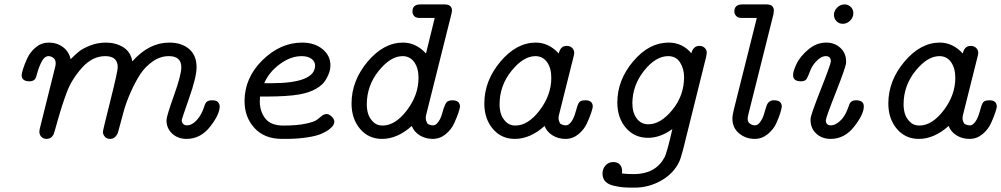

<svg xmlns="http://www.w3.org/2000/svg" viewBox="-20 -631 4583 879"><path d="M79.1 -287.1Q79.1 -293.9 85.4 -314.9Q91.8 -335.9 105 -364.5Q118.2 -393.1 144 -414.6Q169.9 -436 203.1 -436Q240.2 -436 268.1 -415.5Q295.9 -395 303.2 -359.9Q325.2 -381.8 342 -395.5Q358.9 -409.2 392.8 -422.6Q426.8 -436 464.8 -436Q509.8 -436 543.9 -415Q578.1 -394 585.9 -350.1Q662.1 -436 754.9 -436Q811 -436 845.5 -407Q879.9 -377.9 879.9 -323.2Q879.9 -278.3 845.9 -182.1Q812 -85.9 812 -80.1Q812 -70.3 818.6 -63.7Q825.2 -57.1 835 -57.1Q858.9 -57.1 880.9 -81.1Q902.8 -105 915 -143.1Q919.9 -161.1 928.5 -166.5Q937 -171.9 951.2 -171.9Q972.2 -171.9 979 -162.4Q985.8 -152.8 985.8 -144Q985.8 -106.9 941.9 -51Q897.9 4.9 834 4.9Q794.9 4.9 768.6 -19Q742.2 -43 742.2 -81.1Q742.2 -98.1 776.1 -193.1Q810.1 -288.1 810.1 -323.2Q810.1 -374 752.9 -374Q713.9 -374 679 -349.6Q644 -325.2 621.1 -289.6Q598.1 -253.9 578.1 -208.5Q558.1 -163.1 547.6 -126Q537.1 -88.9 528.6 -55.9Q520 -22.9 518.1 -19Q505.9 4.9 483.9 4.9Q468.8 4.9 460 -5.1Q451.2 -15.1 451.2 -27.8Q451.2 -34.7 485.1 -169.4Q519 -304.2 519 -323.2Q519 -374 461.9 -374Q402.8 -374 355.5 -321Q308.1 -268.1 285.6 -208Q263.2 -147.9 245.1 -83Q227.1 -18.1 225.1 -15.1Q213.9 4.9 192.9 4.9Q179.7 4.9 170.4 -3.7Q161.1 -12.2 160.2 -26.9Q160.2 -35.6 164.1 -49.8L231.9 -321.8Q234.9 -330.6 234.9 -341.8Q234.9 -357.9 224.4 -366Q213.9 -374 202.1 -374Q185.1 -374 172.6 -352.1Q160.2 -330.1 152.3 -302.5Q144.5 -274.9 142.1 -271Q133.3 -258.8 116.2 -258.8H113.8Q79.1 -259.3 79.1 -287.1Z M1099.6 -168Q1099.6 -274.9 1181.6 -355.5Q1263.7 -436 1363.3 -436Q1419.4 -436 1456.1 -406.5Q1492.7 -377 1492.7 -331.1Q1492.7 -315.9 1488 -301Q1483.4 -286.1 1470.5 -264.2Q1457.5 -242.2 1426 -224.1Q1394.5 -206.1 1347.7 -198.2Q1296.9 -189.5 1201.7 -189H1170.4Q1169.4 -181.2 1169.4 -166Q1169.4 -121.1 1194.6 -88.6Q1219.7 -56.2 1277.3 -56.2Q1339.4 -56.2 1379.4 -64.7Q1419.4 -73.2 1431.4 -83Q1443.4 -92.8 1453.9 -100.8Q1464.4 -108.9 1475.3 -108.9Q1486.3 -108.9 1498.5 -97.4Q1510.7 -85.9 1510.7 -73.2Q1510.7 -67.4 1506.1 -58.6Q1501.5 -49.8 1486.6 -38.3Q1471.7 -26.9 1448.5 -17.3Q1425.3 -7.8 1382.8 -1.5Q1340.3 4.9 1285.6 4.9H1271.5Q1190.4 4.9 1145 -44.9Q1099.6 -94.7 1099.6 -168ZM1189.5 -250H1220.7Q1422.4 -250 1422.4 -330.6Q1422.4 -350.1 1405.5 -362.1Q1388.7 -374 1361.3 -374Q1310.5 -374 1261 -337.4Q1211.4 -300.8 1189.5 -250Z M1589.4 -157.2Q1589.4 -261.2 1662.8 -348.6Q1736.3 -436 1825.2 -436Q1884.3 -436 1930.2 -386.2L1970.2 -548.8H1901.4Q1883.3 -548.8 1875.7 -557.9Q1868.2 -566.9 1868.2 -578.1Q1868.2 -610.8 1904.3 -610.8Q1904.8 -610.8 1905.3 -610.8H2015.1Q2049.3 -610.8 2049.3 -582Q2049.3 -579.1 2047.9 -573.5Q2046.4 -567.9 2046.4 -565.9L1931.2 -106Q1929.2 -99.1 1929.2 -89.1Q1929.2 -79.1 1937 -64.9Q1950.2 -57.1 1961.4 -57.1Q1971.2 -57.1 1979 -64Q1996.1 -81.1 2003.7 -109.6Q2011.2 -138.2 2019.3 -155Q2027.3 -171.9 2050.3 -171.9Q2085.4 -171.9 2085.9 -143.1Q2085.9 -137.2 2079.1 -116.2Q2072.3 -95.2 2059.3 -66.7Q2046.4 -38.1 2020.3 -16.6Q1994.1 4.9 1961.2 4.9Q1928.2 4.9 1902.1 -11Q1876 -26.9 1865.2 -54.2Q1799.3 4.9 1729 4.9Q1667 4.9 1628.2 -41.3Q1589.4 -87.4 1589.4 -157.2ZM1659.2 -152.8Q1659.2 -131.8 1664.8 -111.8Q1670.4 -91.8 1687.3 -74Q1704.1 -56.2 1731.4 -56.2Q1789.6 -56.2 1842.8 -126Q1896 -195.8 1896 -274.9Q1896 -319.8 1876.2 -346.9Q1856.4 -374 1823.2 -374Q1768.1 -374 1713.6 -306.4Q1659.2 -238.8 1659.2 -152.8Z M2197.3 -157.2Q2197.3 -261.2 2270.8 -348.6Q2344.2 -436 2433.1 -436Q2492.2 -436 2538.1 -386.2Q2545.9 -420.9 2574.2 -420.9Q2574.7 -420.9 2575.2 -420.9Q2589.4 -420.9 2599.1 -411.9Q2608.9 -402.8 2608.9 -388.2Q2608.9 -384.3 2606 -372.1L2539.1 -105Q2537.1 -98.1 2537.1 -88.1Q2537.1 -78.1 2544.9 -64.9Q2557.1 -57.1 2570.3 -57.1Q2587.4 -57.1 2602.1 -84Q2611.8 -103 2618.4 -128.9Q2625 -154.8 2632.1 -163.3Q2639.2 -171.9 2660.2 -171.9Q2693.4 -171.9 2693.8 -143.1Q2693.8 -137.2 2687 -116.2Q2680.2 -95.2 2667.2 -66.7Q2654.3 -38.1 2628.2 -16.6Q2602.1 4.9 2569.1 4.9Q2536.1 4.9 2510 -11Q2483.9 -26.9 2473.1 -54.2Q2407.2 4.9 2336.9 4.9Q2274.9 4.9 2236.1 -41.3Q2197.3 -87.4 2197.3 -157.2ZM2267.1 -152.8Q2267.1 -131.8 2272.7 -111.8Q2278.3 -91.8 2295.2 -74Q2312 -56.2 2339.4 -56.2Q2397.5 -56.2 2450.7 -126Q2503.9 -195.8 2503.9 -274.9Q2503.9 -319.8 2484.1 -346.9Q2464.4 -374 2431.2 -374Q2376 -374 2321.5 -306.4Q2267.1 -238.8 2267.1 -152.8Z M2738.3 163.1Q2738.3 142.1 2752.2 126.5Q2766.1 110.8 2788.1 110.8Q2806.2 110.8 2817.1 121.8Q2828.1 132.8 2828.1 151.9Q2828.1 158.7 2827.1 163.1Q2853 166 2877.9 166H2882.8Q2979 166 3021 91.8Q3033.2 70.8 3058.1 -40Q3002 0 2947.3 0Q2884.3 0 2845.2 -45.9Q2806.2 -91.8 2806.2 -162.1Q2806.2 -264.2 2878.7 -350.1Q2951.2 -436 3041 -436Q3104 -436 3145 -387.2Q3153.8 -420.9 3182.1 -420.9Q3182.6 -420.9 3183.1 -420.9Q3196.3 -420.9 3206.1 -411.9Q3215.8 -402.8 3215.8 -389.2L3212.9 -371.1L3106.9 55.2Q3095.7 97.2 3088.9 110.8Q3063 164.1 3006.6 196Q2950.2 228 2885.3 228H2877.9Q2851.1 228 2833.5 226.6Q2815.9 225.1 2790.5 219.5Q2765.1 213.9 2751.7 200Q2738.3 186 2738.3 163.1ZM2875 -159.2Q2875 -115.2 2895 -88.6Q2915 -62 2948.2 -62Q3004.4 -62 3058.1 -127.9Q3111.8 -193.8 3111.8 -277.8Q3111.8 -315.9 3093.5 -345Q3075.2 -374 3039.1 -374Q2981.9 -374 2929 -307.6Q2876 -241.2 2875 -159.2Z M3333 -88.9Q3333 -105 3341.8 -138.2L3444.8 -548.8H3375Q3357.9 -548.8 3349.9 -558.3Q3341.8 -567.9 3341.8 -578.1Q3341.8 -610.8 3378.9 -610.8Q3379.4 -610.8 3379.9 -610.8H3488.8Q3522.9 -610.8 3522.9 -582Q3522.9 -578.1 3521 -565.9L3407.7 -113.8Q3402.8 -93.8 3402.8 -87.9Q3402.8 -71.8 3413.8 -64.5Q3424.8 -57.1 3436 -57.1Q3449.2 -57.1 3460 -72Q3470.7 -86.9 3475.3 -101.1Q3480 -115.2 3487.8 -142.1Q3496.6 -171.9 3522 -171.9H3522.9Q3559.1 -171.9 3559.1 -143.1Q3559.1 -137.2 3553 -116.2Q3546.9 -95.2 3533.9 -66.7Q3521 -38.1 3494.4 -16.6Q3467.8 4.9 3435.1 4.9Q3394 4.9 3363.5 -20.5Q3333 -45.9 3333 -88.9Z M3610.8 -287.1Q3610.8 -305.2 3626.7 -338.6Q3642.6 -372.1 3680.2 -404.1Q3717.8 -436 3762.7 -436Q3800.8 -436 3827.1 -412.1Q3853.5 -388.2 3853.5 -350.1V-344.2Q3853.5 -327.1 3807.1 -209.5Q3760.7 -91.8 3760.7 -80.1Q3760.7 -57.1 3784.7 -57.1Q3802.7 -57.1 3824.2 -75.7Q3845.7 -94.2 3859.9 -129.9Q3860.8 -132.8 3864.3 -142.3Q3867.7 -151.9 3870.1 -157Q3872.6 -162.1 3879.6 -167Q3886.7 -171.9 3897.9 -171.9H3898.9Q3935.1 -171.9 3934.6 -143.1Q3934.6 -107.9 3890.6 -51.5Q3846.7 4.9 3782.7 4.9Q3743.7 4.9 3717.3 -19Q3690.9 -43 3690.9 -81.1V-86.9Q3690.9 -103 3737.3 -220.5Q3783.7 -337.9 3783.7 -350.1Q3783.7 -374 3760.7 -374Q3737.8 -374 3713.9 -347.2Q3696.8 -328.1 3688 -304Q3679.2 -279.8 3672.4 -269.3Q3665.5 -258.8 3647.9 -258.8H3645.5Q3610.8 -259.3 3610.8 -287.1ZM3797.9 -563Q3797.9 -581.1 3812.3 -595.9Q3826.7 -610.8 3846.7 -610.8Q3862.8 -610.8 3874.8 -599.4Q3886.7 -587.9 3886.7 -570.8Q3886.7 -550.8 3871.8 -536.4Q3856.9 -522 3838.9 -522Q3820.8 -522 3809.3 -534.4Q3797.9 -546.9 3797.9 -563Z M4046.9 -157.2Q4046.9 -261.2 4120.4 -348.6Q4193.8 -436 4282.7 -436Q4341.8 -436 4387.7 -386.2Q4395.5 -420.9 4423.8 -420.9Q4424.3 -420.9 4424.8 -420.9Q4439 -420.9 4448.7 -411.9Q4458.5 -402.8 4458.5 -388.2Q4458.5 -384.3 4455.6 -372.1L4388.7 -105Q4386.7 -98.1 4386.7 -88.1Q4386.7 -78.1 4394.5 -64.9Q4406.7 -57.1 4419.9 -57.1Q4437 -57.1 4451.7 -84Q4461.4 -103 4468 -128.9Q4474.6 -154.8 4481.7 -163.3Q4488.8 -171.9 4509.8 -171.9Q4543 -171.9 4543.5 -143.1Q4543.5 -137.2 4536.6 -116.2Q4529.8 -95.2 4516.8 -66.7Q4503.9 -38.1 4477.8 -16.6Q4451.7 4.9 4418.7 4.9Q4385.7 4.9 4359.6 -11Q4333.5 -26.9 4322.8 -54.2Q4256.8 4.9 4186.5 4.9Q4124.5 4.9 4085.7 -41.3Q4046.9 -87.4 4046.9 -157.2ZM4116.7 -152.8Q4116.7 -131.8 4122.3 -111.8Q4127.9 -91.8 4144.8 -74Q4161.6 -56.2 4189 -56.2Q4247.1 -56.2 4300.3 -126Q4353.5 -195.8 4353.5 -274.9Q4353.5 -319.8 4333.7 -346.9Q4314 -374 4280.8 -374Q4225.6 -374 4171.1 -306.4Q4116.7 -238.8 4116.7 -152.8Z"/></svg>

Font: CMU Typewriter Text Variable Width
Style: Italic
Weight: 500
Italic angle: -14.04°
Version: Version 0.7.0